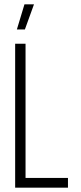

<svg xmlns="http://www.w3.org/2000/svg" viewBox="-20 -867 374 887"><path d="M50 0V-665H98V-45H294V0ZM95 -731H58L93 -847H137Z"/></svg>

Font: Sulphur Point Light
Style: Regular
Weight: 300
Designer: Noponies / Dale Sattler
Foundry: Noponies
Version: Version 1.000; ttfautohint (v1.8)